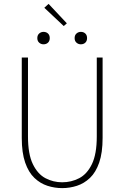

<svg xmlns="http://www.w3.org/2000/svg" viewBox="-20 -956 640 988"><path d="M300 12Q261 12 224 0Q187 -12 157 -40.5Q127 -69 109.5 -119.5Q92 -170 92 -246V-660H124V-254Q124 -163 149 -111.5Q174 -60 214 -39Q254 -18 300 -18Q347 -18 387.5 -39Q428 -60 453 -111.5Q478 -163 478 -254V-660H508V-246Q508 -170 490.5 -119.5Q473 -69 443 -40.5Q413 -12 376 0Q339 12 300 12ZM204 -728Q191 -728 181.5 -736.5Q172 -745 172 -760Q172 -775 181.5 -783.5Q191 -792 204 -792Q218 -792 227 -783.5Q236 -775 236 -760Q236 -745 227 -736.5Q218 -728 204 -728ZM396 -728Q383 -728 373.5 -736.5Q364 -745 364 -760Q364 -775 373.5 -783.5Q383 -792 396 -792Q410 -792 419 -783.5Q428 -775 428 -760Q428 -745 419 -736.5Q410 -728 396 -728ZM308 -822 208 -916 230 -936 324 -836Z"/></svg>

Font: Source Code Pro ExtraLight
Style: Regular
Weight: 200
Monospace: yes
Designer: Paul D. Hunt, Teo Tuominen
Foundry: Adobe
Version: Version 1.026;hotconv 1.1.0;makeotfexe 2.6.0